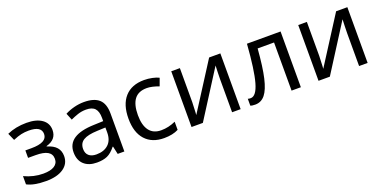

<svg xmlns="http://www.w3.org/2000/svg" viewBox="-18 -1136 3433 1735"><g transform="rotate(-20 1698.0 -268.0)"><path d="M190.9 -314.9Q342.8 -314.9 342.8 -397Q342.8 -473.1 221.2 -473.1Q182.6 -473.1 149.4 -465.8Q116.2 -458.5 69.8 -439L39.1 -508.8Q122.6 -545.9 226.1 -545.9Q320.3 -545.9 373.5 -508.3Q426.8 -470.7 426.8 -404.8Q426.8 -313.5 326.2 -286.1V-282.2Q387.2 -264.6 416 -231.4Q444.8 -198.2 444.8 -147.9Q444.8 -74.2 383.8 -32.2Q322.8 9.8 215.8 9.8Q97.7 9.8 33.2 -24.9V-104Q122.6 -62 214.8 -62Q283.7 -62 320.8 -85Q357.9 -107.9 357.9 -152.8Q357.9 -198.7 320.3 -220.9Q282.7 -243.2 205.1 -243.2H132.8V-314.9Z M906.2 0 889.2 -76.2H885.3Q845.2 -25.9 805.4 -8.1Q765.6 9.8 705.1 9.8Q626 9.8 581.1 -31.7Q536.1 -73.2 536.1 -148.9Q536.1 -312 793.5 -319.8L884.3 -323.2V-355Q884.3 -416 857.9 -445.1Q831.5 -474.1 773.4 -474.1Q731 -474.1 693.1 -461.4Q655.3 -448.7 622.1 -433.1L595.2 -499Q635.7 -520.5 683.6 -532.7Q731.4 -544.9 778.3 -544.9Q875.5 -544.9 922.9 -502Q970.2 -459 970.2 -365.2V0ZM725.1 -61Q798.8 -61 841.1 -100.8Q883.3 -140.6 883.3 -213.9V-262.2L804.2 -258.8Q711.9 -255.4 669.7 -229.5Q627.4 -203.6 627.4 -147.9Q627.4 -106 653.1 -83.5Q678.7 -61 725.1 -61Z M1351.1 9.8Q1235.4 9.8 1170.9 -61.3Q1106.4 -132.3 1106.4 -265.1Q1106.4 -399.9 1171.6 -472.9Q1236.8 -545.9 1357.4 -545.9Q1396.5 -545.9 1434.8 -537.8Q1473.1 -529.8 1498 -517.1L1471.2 -443.8Q1403.3 -469.2 1355.5 -469.2Q1274.4 -469.2 1235.8 -418.2Q1197.3 -367.2 1197.3 -266.1Q1197.3 -168.9 1235.8 -117.4Q1274.4 -65.9 1350.1 -65.9Q1420.9 -65.9 1489.3 -97.2V-19Q1433.6 9.8 1351.1 9.8Z M1699.2 -536.1V-209L1695.3 -114.3L1693.4 -86.9L1980.5 -536.1H2088.4V0H2006.3V-315.9L2007.8 -383.8L2010.3 -448.2L1725.1 0H1616.2V-536.1Z M2667.5 0H2578.1V-462.9H2420.4Q2406.7 -287.1 2383.5 -186.8Q2360.4 -86.4 2323 -39.8Q2285.6 6.8 2227.5 6.8Q2195.8 6.8 2181.2 0V-65.9Q2191.4 -62 2208.5 -62Q2262.2 -62 2294.2 -175.3Q2326.2 -288.6 2344.2 -536.1H2667.5Z M2920.4 -536.1V-209L2916.5 -114.3L2914.6 -86.9L3201.7 -536.1H3309.6V0H3227.5V-315.9L3229 -383.8L3231.4 -448.2L2946.3 0H2837.4V-536.1Z"/></g></svg>

Font: Noto Sans Southeast Asian
Style: Regular
Weight: 400
Designer: Monotype Design Team
Foundry: Monotype Imaging Inc.
Version: Version 1.06 uh; ttfautohint (v1.4.1)